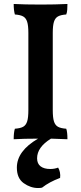

<svg xmlns="http://www.w3.org/2000/svg" viewBox="-20 -699 409 968"><path d="M167 99Q167 126 184.5 139.5Q202 153 233 153Q255 153 273 146Q279 155 282 169.5Q285 184 283 198Q229 218 192 247Q185 249 172 249Q134 249 99.5 224.5Q65 200 65 146Q65 62 172 0Q99 0 49 3Q49 -31 55 -50Q83 -52 97 -60Q111 -68 117 -87Q123 -106 123 -144V-533Q123 -570 117 -589Q111 -608 97 -616Q83 -624 55 -626Q49 -647 49 -679Q103 -676 186 -676Q260 -676 320 -679Q320 -664 319 -650Q318 -636 314 -626Q286 -624 272 -616Q258 -608 252 -589Q246 -570 246 -533V-144Q246 -106 252 -87Q258 -68 272 -60Q286 -52 314 -50Q320 -34 320 3L237 0Q167 43 167 99Z"/></svg>

Font: Vollkorn SC SemiBold
Style: Regular
Weight: 600
Designer: Friedrich Althausen
Foundry: Friedrich Althausen
Version: Version 4.015